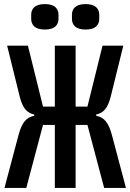

<svg xmlns="http://www.w3.org/2000/svg" viewBox="-20 -922 640 942"><path d="M249 0H351V-309H409L491 0H598L530 -256C513 -322 491 -346 452 -354V-360C486 -368 508 -388 523 -447L585 -698H483L409 -399H351V-698H249V-399H191L117 -698H15L77 -447C92 -388 114 -368 148 -360V-354C109 -346 87 -322 70 -256L2 0H109L191 -309H249ZM200 -777C249 -777 267 -800 267 -830V-849C267 -879 249 -902 200 -902C151 -902 133 -879 133 -849V-830C133 -800 151 -777 200 -777ZM400 -777C449 -777 467 -800 467 -830V-849C467 -879 449 -902 400 -902C351 -902 333 -879 333 -849V-830C333 -800 351 -777 400 -777Z"/></svg>

Font: IBM Plex Mono Medm
Style: Regular
Weight: 500
Monospace: yes
Designer: Mike Abbink, Paul van der Laan, Pieter van Rosmalen
Foundry: Bold Monday
Version: Version 2.004